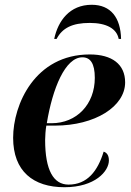

<svg xmlns="http://www.w3.org/2000/svg" viewBox="-20 -774 547 804"><path d="M207 -611H217C241 -657 283 -678 356 -678C426 -678 469 -654 477 -611H487C485 -700 444 -754 364 -754C272 -754 223 -687 207 -611ZM250 10C378 10 436 -57 436 -102C436 -124 427 -135 414 -139C389 -57 345 -1 267 -1C204 -1 169 -61 169 -188C169 -203 171 -232 174 -248H210C378 -248 504 -328 504 -429C504 -505 449 -546 356 -546C126 -546 35 -336 35 -197C35 -57 119 10 250 10ZM196 -258H176C200 -404 253 -534 325 -534C358 -534 377 -509 377 -448C377 -337 301 -258 196 -258Z"/></svg>

Font: Noto Serif Display SemiBold
Style: Italic
Weight: 600
Italic angle: -12°
Designer: Monotype Design Team
Foundry: Monotype Imaging Inc.
Version: Version 2.009